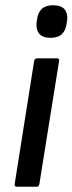

<svg xmlns="http://www.w3.org/2000/svg" viewBox="-20 -711 276 731"><path d="M45 0Q34 0 36 -11L110 -479Q112 -489 122 -489H196Q207 -489 205 -479L130 -11Q128 0 120 0ZM172 -567Q143 -567 130 -582Q117 -597 119 -624L121 -636Q124 -663 139 -677Q154 -691 182 -691Q212 -691 225 -676.5Q238 -662 236 -636L234 -624Q231 -596 216 -581.5Q201 -567 172 -567Z"/></svg>

Font: Sofia Sans Semi Condensed SemiBold
Style: Italic
Weight: 600
Italic angle: -9°
Version: Version 4.100